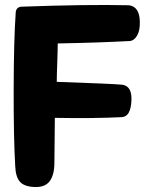

<svg xmlns="http://www.w3.org/2000/svg" viewBox="-20 -705 606 781"><path d="M203.1 -225.6 201.2 -38.1Q200.2 8.8 181.2 33.2Q162.1 57.6 119.1 55.7Q78.1 53.7 61 34.2Q43.9 14.6 42 -27.3Q35.2 -140.6 35.6 -342.3Q36.1 -543.9 43.9 -653.3Q44.9 -674.8 65.4 -677.7Q328.1 -687.5 504.9 -683.6Q547.9 -677.7 548.8 -616.2Q549.8 -581.1 537.6 -560.1Q525.4 -539.1 506.8 -538.1Q378.9 -531.2 214.8 -528.3Q214.8 -502 212.9 -450.2Q210.9 -398.4 210.9 -372.1Q437.5 -364.3 477.5 -360.4Q517.6 -354.5 514.6 -295.9Q511.7 -230.5 475.6 -228.5Q358.4 -222.7 203.1 -225.6Z"/></svg>

Font: Gen Jyuu GothicX Heavy
Style: Bold
Weight: 900
Designer: [Source Han Sans]
Ryoko NISHIZUKA  (kana & ideographs); Paul D. Hunt (Latin, Greek & Cyrillic); Wenlong ZHANG  (bopomofo
Version: Version 1.002.20150607